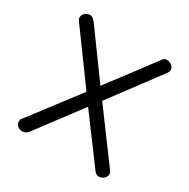

<svg xmlns="http://www.w3.org/2000/svg" viewBox="-159 -845 981 995"><g transform="rotate(30 332.0 -347.5)"><path d="M590 -58Q601 -43 601 -35Q601 -20 588 -8Q575 4 558 4Q543 4 531 -11L330 -282L135 -22Q127 -11 118 -6Q109 -1 96 -1Q80 -1 68.5 -12Q57 -23 57 -36Q57 -45 59.5 -50Q62 -55 69 -63L284 -345L68 -641Q60 -652 60 -661Q60 -677 72.5 -688Q85 -699 103 -699Q113 -699 120 -693Q127 -687 139 -672L331 -408Q460 -578 532 -675Q540 -687 546.5 -692Q553 -697 561 -697Q579 -697 592.5 -685.5Q606 -674 606 -662Q606 -649 595 -636L378 -345Z"/></g></svg>

Font: Mali
Style: Regular
Weight: 400
Version: Version 1.000; ttfautohint (v1.6)